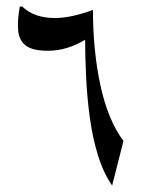

<svg xmlns="http://www.w3.org/2000/svg" viewBox="-20 -560 432 587"><path d="M40.5 -540H47.9Q68.4 -521 93.3 -512.9Q118.2 -504.9 146.5 -504.9Q173.8 -504.9 203.4 -511.5Q232.9 -518.1 264.2 -529.8Q264.2 -405.3 286.9 -299.6Q309.6 -193.8 357.4 -128.9L322.8 7.3Q295.9 -31.7 279.3 -85.9Q262.7 -140.1 254.4 -201.9Q246.1 -263.7 243.2 -325.9Q240.2 -388.2 240.2 -443.8L245.1 -441.4Q187 -404.8 126.5 -404.8Q80.1 -404.8 59.3 -420.4Q38.6 -436 35.6 -466.3Q32.7 -496.6 40.5 -540Z"/></svg>

Font: Lateef Medium
Style: Regular
Weight: 500
Designer: SIL International
Foundry: SIL International
Version: Version 4.200